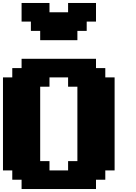

<svg xmlns="http://www.w3.org/2000/svg" viewBox="-20 -1270 915 1290"><path d="M125 0H625V-62.5H687.5V-125H750V-750H687.5V-812.5H625V-875H125V-812.5H62.5V-750H0V-125H62.5V-62.5H125ZM437.5 -125H312.5V-187.5H250V-687.5H312.5V-750H437.5V-687.5H500V-187.5H437.5ZM250 -1000H500V-1062.5H562.5V-1125H625V-1250H437.5V-1187.5H312.5V-1250H125V-1125H187.5V-1062.5H250Z"/></svg>

Font: Faithful 32x
Style: Bold
Weight: 400
Foundry: Faithful Resource Pack
Version: Version 1.0; January 27, 2023